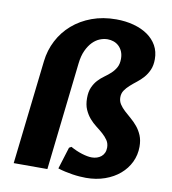

<svg xmlns="http://www.w3.org/2000/svg" viewBox="-88 -868 856 954"><g transform="rotate(10 340.5 -391.0)"><path d="M487.3 -156.2Q487.3 -177.2 476.8 -192.9Q466.3 -208.5 450.7 -222.4Q435.1 -236.3 416.7 -250.2Q398.4 -264.2 382.8 -282.2Q367.2 -300.3 356.7 -324.2Q346.2 -348.1 346.2 -381.8Q346.2 -414.1 356 -436Q365.7 -458 380.4 -473.9Q395 -489.7 412.4 -502Q429.7 -514.2 444.3 -527.8Q459 -541.5 468.8 -559.1Q478.5 -576.7 478.5 -602.5Q478.5 -623.5 471.7 -639.4Q464.8 -655.3 453.4 -666Q441.9 -676.8 427.2 -681.9Q412.6 -687 396.5 -687Q377.4 -687 357.9 -679.2Q338.4 -671.4 321.5 -654.3Q304.7 -637.2 292 -610.1Q279.3 -583 274.9 -543.9L213.4 0H43.5L103.5 -524.4Q109.9 -581.1 135.3 -629.9Q160.6 -678.7 202.1 -714.8Q243.7 -751 299.3 -771.5Q355 -792 421.9 -792Q469.2 -792 510 -781Q550.8 -770 580.8 -749.3Q610.8 -728.5 627.7 -698.5Q644.5 -668.5 644.5 -629.9Q644.5 -598.6 634.5 -575.9Q624.5 -553.2 609.4 -535.9Q594.2 -518.6 576.4 -504.9Q558.6 -491.2 543.5 -477.5Q528.3 -463.9 518.3 -449Q508.3 -434.1 508.3 -414.6Q508.3 -395 518.3 -379.6Q528.3 -364.3 543.7 -350.1Q559.1 -335.9 576.7 -321Q594.2 -306.2 609.6 -287.6Q625 -269 635 -245.1Q645 -221.2 645 -188.5Q645 -147 627.7 -110.8Q610.4 -74.7 579.1 -47.9Q547.9 -21 504.4 -5.6Q460.9 9.8 409.2 9.8Q394.5 9.8 377.2 8.5Q359.9 7.3 341.1 4.4Q322.3 1.5 303.2 -2.7Q284.2 -6.8 266.6 -12.7L300.8 -123L312 -129.4Q340.8 -113.3 370.1 -104.2Q399.4 -95.2 419.9 -95.2Q433.6 -95.2 445.8 -99.1Q458 -103 467.3 -110.6Q476.6 -118.2 481.9 -129.6Q487.3 -141.1 487.3 -156.2Z"/></g></svg>

Font: Proza Libre
Style: Bold Italic
Weight: 700
Designer: Jasper de Waard
Foundry: Jasper de Waard
Version: Version 1.000; ttfautohint (v1.4.1.8-43bc)